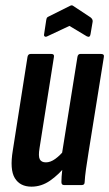

<svg xmlns="http://www.w3.org/2000/svg" viewBox="-20 -693 409 719"><path d="M98 6Q55 6 35.5 -26Q16 -58 28 -130L83 -480Q85 -491 95 -491H172Q184 -491 182 -480L128 -138Q123 -108 129 -96.5Q135 -85 152 -85Q169 -85 187 -98Q205 -111 222 -132L229 -75Q200 -39 167.5 -16.5Q135 6 98 6ZM220 0Q210 0 210 -11Q210 -30 213 -55.5Q216 -81 218 -98L212 -117L270 -480Q272 -491 281 -491H358Q371 -491 369 -480L312 -125Q306 -88 302 -59.5Q298 -31 297 -11Q297 0 286 0ZM157 -557Q151 -554 147.5 -556.5Q144 -559 145 -564L153 -617Q154 -623 155.5 -626Q157 -629 162 -631L242 -671Q249 -675 254 -671L319 -628Q328 -621 327 -612L319 -565Q317 -551 305 -557L240 -596Z"/></svg>

Font: Sofia Sans Extra Condensed
Style: Bold Italic
Weight: 700
Italic angle: -9°
Designer: Botio Nikoltchev, Ani Petrova
Foundry: lettersoup
Version: Version 4.101